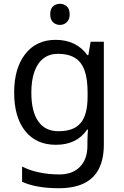

<svg xmlns="http://www.w3.org/2000/svg" viewBox="-20 -757 655 1017"><path d="M275 -546Q328 -546 370.5 -526Q413 -506 443 -465H448L460 -536H530V9Q530 85 504 136.5Q478 188 425 214Q372 240 290 240Q232 240 183.5 231.5Q135 223 97 206V125Q135 145 186 156Q237 167 295 167Q364 167 403.5 126.5Q443 86 443 16V-5Q443 -17 444 -39.5Q445 -62 446 -71H442Q414 -30 372.5 -10Q331 10 276 10Q172 10 113.5 -63Q55 -136 55 -267Q55 -395 113.5 -470.5Q172 -546 275 -546ZM287 -472Q242 -472 210.5 -448Q179 -424 162.5 -378Q146 -332 146 -266Q146 -167 182.5 -114.5Q219 -62 289 -62Q330 -62 359 -72.5Q388 -83 407 -105.5Q426 -128 435 -163Q444 -198 444 -246V-267Q444 -340 427.5 -385Q411 -430 376 -451Q341 -472 287 -472ZM298 -737Q318 -737 333.5 -723.5Q349 -710 349 -681Q349 -653 333.5 -639Q318 -625 298 -625Q276 -625 261 -639Q246 -653 246 -681Q246 -710 261 -723.5Q276 -737 298 -737Z"/></svg>

Font: Noto Sans Ambassadori
Style: Regular
Weight: 400
Designer: Monotype Design Team
Foundry: Monotype Imaging Inc.
Version: Version 2.013